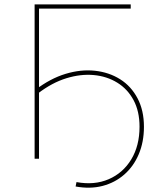

<svg xmlns="http://www.w3.org/2000/svg" viewBox="-20 -720 737 871"><path d="M137 0V-700H573V-681H148L157 -690V0ZM323 126 327 106Q408 121 473 93Q538 65 575.5 3Q613 -59 613 -145Q613 -215 586 -265.5Q559 -316 512 -345Q465 -374 405.5 -379.5Q346 -385 281 -365Q216 -345 152 -296L140 -312Q208 -364 277.5 -385Q347 -406 411 -399Q475 -392 525 -360.5Q575 -329 604 -274Q633 -219 633 -145Q633 -76 609.5 -20.5Q586 35 543.5 72Q501 109 445 123.5Q389 138 323 126Z"/></svg>

Font: Montserrat Thin
Style: Regular
Weight: 100
Designer: Julieta Ulanovsky
Foundry: Julieta Ulanovsky
Version: Version 9.000